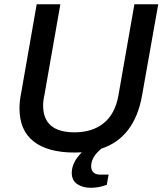

<svg xmlns="http://www.w3.org/2000/svg" viewBox="-20 -706 768 904"><path d="M330.1 12.2Q205.1 12.2 138.4 -40Q71.8 -92.3 71.8 -195.8Q71.8 -229.5 79.1 -265.1L152.8 -686H264.2L189 -257.8Q183.1 -233.4 183.1 -209Q183.1 -83 331.1 -83Q415 -83 468.3 -126.2Q521.5 -169.4 537.1 -253.9L612.8 -686H725.1L648.9 -256.8Q613.8 -58.1 457 -5.9Q409.2 33.2 409.2 77.1Q409.2 94.7 419.7 105.5Q430.2 116.2 452.1 116.2H491.2L482.9 164.1Q445.8 178.2 407.2 178.2Q370.1 178.2 344 161.1Q317.9 144 317.9 107.9Q317.9 58.6 365.2 11.2Q354 12.2 330.1 12.2Z"/></svg>

Font: Archivo Medium
Style: Italic
Weight: 500
Italic angle: -10°
Designer: Hector Gatti
Foundry: Omnibus-Type
Version: Version 2.001